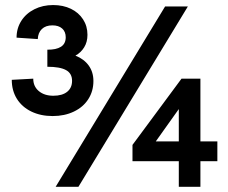

<svg xmlns="http://www.w3.org/2000/svg" viewBox="-20 -722 882 742"><path d="M25.5 -413.5 108.5 -418Q108.5 -388 130 -370Q151.5 -352 186 -352Q220.5 -352 239.5 -367.2Q258.5 -382.5 258.5 -409.5Q258.5 -438.5 235 -451.2Q211.5 -464 163 -464V-530Q197 -529.5 215.5 -541.2Q234 -553 234 -578Q234 -599.5 220.2 -611.8Q206.5 -624 182.5 -624Q156.5 -624 141.8 -609.8Q127 -595.5 126 -571L44 -576.5Q44 -612.5 62.2 -641.2Q80.5 -670 112.8 -686.2Q145 -702.5 185.5 -702.5Q224 -702.5 254 -688Q284 -673.5 301 -647.2Q318 -621 318 -587.5Q318 -559.5 305.2 -539Q292.5 -518.5 271.5 -507Q304.5 -494 322.8 -468.8Q341 -443.5 341 -409Q341 -369.5 321.2 -338.8Q301.5 -308 265.5 -290.8Q229.5 -273.5 183.5 -273.5Q137 -273.5 101 -291Q65 -308.5 45.2 -340.2Q25.5 -372 25.5 -413.5ZM618 -697H706L283 0H195ZM671 -99H492V-162L681.5 -418H754.5V-175.5H820V-99H754.5V0H671ZM671 -175.5V-300.5L582 -175.5Z"/></svg>

Font: HK Grotesk
Style: Bold
Weight: 700
Designer: Alfredo Marco Pradil
Foundry: Hanken Design Co.
Version: Version 3.001